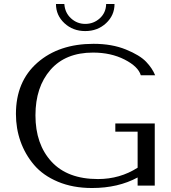

<svg xmlns="http://www.w3.org/2000/svg" viewBox="-20 -932 857 964"><path d="M757 -312V0H671V-41Q573 12 442 12Q346 12 271 -19.5Q196 -51 151 -104Q106 -157 83 -222Q60 -287 60 -360Q60 -523 168 -617.5Q276 -712 450 -712Q542 -712 612 -683.5Q682 -655 713.5 -622Q745 -589 759 -554H687Q674 -598 605.5 -633Q537 -668 447 -668Q309 -668 233.5 -581.5Q158 -495 158 -353Q158 -208 238.5 -120.5Q319 -33 472 -33Q582 -33 671 -90V-271H559V-312ZM261 -912H303Q306 -868 336.5 -840Q367 -812 408 -812Q450 -812 481 -840Q512 -868 513 -912H555Q555 -855 512.5 -815.5Q470 -776 408 -776Q346 -776 303.5 -815.5Q261 -855 261 -912Z"/></svg>

Font: Tenor Sans
Style: Regular
Weight: 400
Designer: Denis Masharov
Foundry: Denis Masharov
Version: Version 1.1